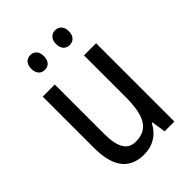

<svg xmlns="http://www.w3.org/2000/svg" viewBox="-213 -822 931 931"><g transform="rotate(-45 252.5 -356.0)"><path d="M124 -672C124 -637 143 -621 168 -621C192 -621 211 -637 211 -672C211 -706 192 -722 168 -722C143 -722 124 -706 124 -672ZM294 -672C294 -637 313 -621 338 -621C362 -621 382 -637 382 -672C382 -706 362 -722 338 -722C314 -722 294 -706 294 -672ZM434 -537H351V-253C351 -126 321 -63 233 -63C177 -63 151 -106 151 -199V-537H68V-186C68 -62 112 10 219 10C275 10 324 -18 351 -72H356L367 0H434Z"/></g></svg>

Font: Noto Sans Khmer Condensed
Style: Regular
Weight: 400
Width: 3
Designer: Danh Hong and the Monotype Design Team
Foundry: Monotype Imaging Inc.
Version: Version 2.004